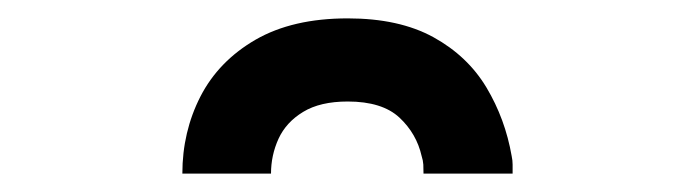

<svg xmlns="http://www.w3.org/2000/svg" viewBox="-20 -951 757 209"><path d="M178.5 -762Q178.5 -807.5 198.2 -846Q218 -884.5 258.2 -907.8Q298.5 -931 358.5 -931Q414.5 -931 451.8 -910.5Q489 -890 509.5 -855.8Q530 -821.5 537 -781Q538 -776.5 538 -771.8Q538 -767 538 -762H441Q441 -767 440.8 -771.8Q440.5 -776.5 439 -781Q433.5 -805.5 414.8 -823Q396 -840.5 358.5 -840.5Q328.5 -840.5 310 -829.2Q291.5 -818 283.2 -800Q275 -782 275 -762Z"/></svg>

Font: Undotted
Style: Bold
Weight: 700
Designer: Delve Withrington, Dave Bailey, Thomas Jockin
Foundry: Delve Fonts LLC
Version: Version 4.000